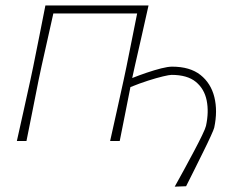

<svg xmlns="http://www.w3.org/2000/svg" viewBox="-20 -514 880 700"><path d="M617 166.5Q632 139.5 650.8 105.2Q669.5 71 687.2 37.5Q705 4 717 -21Q729 -46 731 -55Q742 -105.5 733.5 -147.8Q725 -190 694 -215.5Q663 -241 605.5 -241Q597.5 -241 574.2 -235.5Q551 -230 519.8 -220Q488.5 -210 455.5 -196.5Q444.5 -140.5 436 -97.8Q427.5 -55 416.5 0H381.5Q394 -56 405.8 -109Q417.5 -162 430.5 -221L441 -270.5Q452 -325.5 461.2 -371Q470.5 -416.5 480 -465H174.5Q163.5 -416.5 153.5 -371Q143.5 -325.5 131 -270.5L120.5 -221Q108.5 -160.5 98.2 -108.5Q88 -56.5 76.5 0H41.5Q54 -56 65.8 -109Q77.5 -162 90.5 -221L101 -270.5Q113.5 -332.5 124 -385.2Q134.5 -438 145.5 -494H521.5Q509 -437.5 497 -384.8Q485 -332 471 -270.5L462 -229.5Q487 -239.5 515 -249Q543 -258.5 567.8 -264.8Q592.5 -271 607.5 -271Q672.5 -271 710.8 -240.8Q749 -210.5 761.5 -160Q774 -109.5 761 -48.5Q759.5 -42 748.5 -17.8Q737.5 6.5 721.2 39.2Q705 72 688.2 105.8Q671.5 139.5 658.5 165Z"/></svg>

Font: Commissioner Loud Thin
Style: Italic
Weight: 100
Italic angle: -12°
Designer: Kostas Bartsokas
Foundry: Kostas Bartsokas
Version: Version 1.000; ttfautohint (v1.8.3)